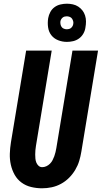

<svg xmlns="http://www.w3.org/2000/svg" viewBox="-20 -1008 549 1036"><path d="M207 8Q177 8 148 1Q119 -6 96 -23Q73 -40 59 -65Q45 -90 38.5 -119Q32 -148 33 -178.5Q34 -209 39 -240L121 -735H259L174 -221Q172 -209 171 -197.5Q170 -186 170 -174.5Q170 -163 171 -152Q172 -141 176 -131Q180 -121 188 -113.5Q196 -106 208 -106Q219 -106 230 -111Q241 -116 249.5 -124.5Q258 -133 263.5 -143.5Q269 -154 273 -165Q277 -176 279.5 -187Q282 -198 284 -209L371 -735H509L419 -190Q415 -165 407.5 -140Q400 -115 386 -91.5Q372 -68 352.5 -48.5Q333 -29 309 -16Q285 -3 259 2.5Q233 8 207 8ZM341 -782Q316 -782 293.5 -791Q271 -800 257 -818Q243 -836 239.5 -860.5Q236 -885 240 -910Q243 -927 251.5 -943Q260 -959 274.5 -969.5Q289 -980 306.5 -984Q324 -988 341 -988Q357 -988 373 -984.5Q389 -981 402 -972.5Q415 -964 424.5 -952Q434 -940 439 -924.5Q444 -909 444 -892.5Q444 -876 441 -860Q439 -843 430 -827Q421 -811 406.5 -800.5Q392 -790 375 -786Q358 -782 341 -782ZM341 -850Q346 -850 352 -851.5Q358 -853 362.5 -856.5Q367 -860 370.5 -865.5Q374 -871 375 -877Q377 -885 375 -893Q373 -901 368.5 -907.5Q364 -914 356 -917Q348 -920 340 -920Q334 -920 328.5 -918.5Q323 -917 318.5 -913.5Q314 -910 310.5 -904.5Q307 -899 306 -893Q305 -885 306.5 -877Q308 -869 312.5 -862.5Q317 -856 325 -853Q333 -850 341 -850Z"/></svg>

Font: Iosevka Heavy Oblique
Style: Regular
Weight: 900
Italic angle: -9°
Monospace: yes
Designer: Belleve Invis
Foundry: Belleve Invis
Version: Version 32.5.0; ttfautohint (v1.8.4)